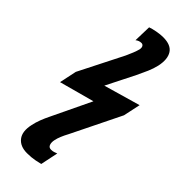

<svg xmlns="http://www.w3.org/2000/svg" viewBox="-319 -807 1085 1085"><g transform="rotate(45 223.5 -264.0)"><path d="M176 240Q121 240 94.5 206Q68 172 82 109Q87 84 97.5 56.5Q108 29 121 3L234 -233L24 -176L46 -280L180 -545Q190 -567 198 -586.5Q206 -606 211 -625Q214 -641 208.5 -649.5Q203 -658 193 -658Q174 -658 158 -645L161 -751Q180 -758 207.5 -763Q235 -768 257 -768Q319 -768 341.5 -733Q364 -698 351 -636Q344 -605 330.5 -574Q317 -543 301 -510L215 -339L434 -402L412 -299L267 -4Q240 46 234 77Q229 98 234.5 114Q240 130 258 130Q271 130 280.5 126.5Q290 123 298 120L276 226Q266 229 238 234.5Q210 240 176 240Z"/></g></svg>

Font: Noto Sans ExtraCondensed ExtraBold
Style: Italic
Weight: 800
Width: 2
Italic angle: -12°
Designer: Monotype Design Team
Foundry: Monotype Imaging Inc.
Version: Version 2.013; ttfautohint (v1.8.4.7-5d5b)